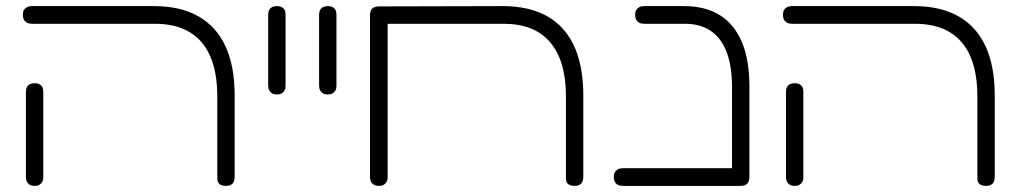

<svg xmlns="http://www.w3.org/2000/svg" viewBox="-20 -600 3339 630"><path d="M722 10Q713 10 706.5 7.5Q700 5 696.5 -0.5Q693 -6 693 -13V-283Q693 -362 670 -415Q647 -468 601.5 -495Q556 -522 488 -522H85Q75 -522 68.5 -525.5Q62 -529 58.5 -535.5Q55 -542 55 -551Q55 -561 58.5 -567Q62 -573 68.5 -576.5Q75 -580 84 -580H485Q572 -580 631 -546.5Q690 -513 720 -448Q750 -383 750 -286V-20Q750 -10 747 -3.5Q744 3 737.5 6.5Q731 10 722 10ZM93 10Q84 10 78 6.5Q72 3 68.5 -3.5Q65 -10 65 -19V-299Q65 -308 68.5 -314.5Q72 -321 78.5 -324Q85 -327 94 -327Q103 -327 109.5 -323.5Q116 -320 119 -314Q122 -308 122 -298V-18Q122 -9 118.5 -3Q115 3 109 6.5Q103 10 93 10Z M888 -290Q879 -290 873 -293.5Q867 -297 863.5 -303.5Q860 -310 860 -319V-552Q860 -561 863.5 -567.5Q867 -574 873.5 -577Q880 -580 889 -580Q898 -580 904.5 -576.5Q911 -573 914 -567Q917 -561 917 -551V-318Q917 -309 913.5 -303Q910 -297 904 -293.5Q898 -290 888 -290Z M1055 -290Q1046 -290 1040 -293.5Q1034 -297 1030.5 -303.5Q1027 -310 1027 -319V-552Q1027 -561 1030.5 -567.5Q1034 -574 1040.5 -577Q1047 -580 1056 -580Q1065 -580 1071.5 -576.5Q1078 -573 1081 -567Q1084 -561 1084 -551V-318Q1084 -309 1080.5 -303Q1077 -297 1071 -293.5Q1065 -290 1055 -290Z M1223 10Q1214 10 1207.5 6.5Q1201 3 1197.5 -3.5Q1194 -10 1194 -19V-551Q1194 -560 1197.5 -566.5Q1201 -573 1207.5 -576Q1214 -579 1223 -579L1629 -580Q1694 -580 1743.5 -561.5Q1793 -543 1826.5 -506Q1860 -469 1877 -414Q1894 -359 1894 -286V-20Q1894 -10 1891 -3.5Q1888 3 1881.5 6.5Q1875 10 1866 10Q1857 10 1850.5 7.5Q1844 5 1840.5 -0.5Q1837 -6 1837 -13V-283Q1837 -342 1824 -386.5Q1811 -431 1785 -461.5Q1759 -492 1721 -507Q1683 -522 1632 -522H1252V-20Q1252 -10 1248.5 -3.5Q1245 3 1239 6.5Q1233 10 1223 10Z M2411 10Q2402 10 2395.5 7.5Q2389 5 2385.5 -0.5Q2382 -6 2382 -13V-313Q2382 -382 2364.5 -428.5Q2347 -475 2312.5 -498.5Q2278 -522 2227 -522H2094Q2084 -522 2077.5 -525.5Q2071 -529 2067.5 -535.5Q2064 -542 2064 -551Q2064 -561 2067.5 -567Q2071 -573 2077.5 -576.5Q2084 -580 2093 -580H2224Q2295 -580 2342.5 -550Q2390 -520 2414.5 -461.5Q2439 -403 2439 -316V-20Q2439 -10 2436 -3.5Q2433 3 2426.5 6.5Q2420 10 2411 10ZM2024 10Q2014 10 2007.5 6.5Q2001 3 1997.5 -3.5Q1994 -10 1994 -19Q1994 -29 1997.5 -35Q2001 -41 2007.5 -44.5Q2014 -48 2023 -48H2412L2411 10Z M3216 10Q3207 10 3200.5 7.5Q3194 5 3190.5 -0.5Q3187 -6 3187 -13V-283Q3187 -362 3164 -415Q3141 -468 3095.5 -495Q3050 -522 2982 -522H2579Q2569 -522 2562.5 -525.5Q2556 -529 2552.5 -535.5Q2549 -542 2549 -551Q2549 -561 2552.5 -567Q2556 -573 2562.5 -576.5Q2569 -580 2578 -580H2979Q3066 -580 3125 -546.5Q3184 -513 3214 -448Q3244 -383 3244 -286V-20Q3244 -10 3241 -3.5Q3238 3 3231.5 6.5Q3225 10 3216 10ZM2587 10Q2578 10 2572 6.5Q2566 3 2562.5 -3.5Q2559 -10 2559 -19V-299Q2559 -308 2562.5 -314.5Q2566 -321 2572.5 -324Q2579 -327 2588 -327Q2597 -327 2603.5 -323.5Q2610 -320 2613 -314Q2616 -308 2616 -298V-18Q2616 -9 2612.5 -3Q2609 3 2603 6.5Q2597 10 2587 10Z"/></svg>

Font: Fredoka Expanded Light
Style: Regular
Weight: 300
Width: 7
Designer: Ben Nathan
Foundry: Milena B. Brandão, Ben Nathan
Version: Version 2.001